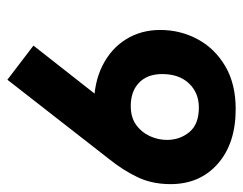

<svg xmlns="http://www.w3.org/2000/svg" viewBox="-88 -548 649 512"><g transform="rotate(90 236.0 -292.5)"><path d="M193.1 11.8 102.1 -57.7 277.4 -281 331.6 -238.4Q317.4 -228.5 298.9 -223.8Q280.4 -219 262 -219Q200.5 -219 155.2 -241.9Q109.9 -264.8 85.2 -304.7Q60.4 -344.6 60.4 -395.7Q60.4 -449.4 85 -495.3Q109.6 -541.2 156.8 -569.1Q204 -597 271.3 -597Q363.1 -597 417.3 -549.2Q471.5 -501.5 471.5 -423.2Q471.5 -374.2 453 -335.4Q434.5 -296.7 405.8 -260.9ZM263 -317.2Q293.4 -317.2 313.2 -331.3Q333 -345.4 343.3 -367.7Q353.6 -390 353.6 -413.7Q353.6 -448 332.8 -473.4Q311.9 -498.8 267.3 -498.8Q228 -498.8 203 -472.5Q178 -446.2 178 -400.9Q178 -361.7 200.9 -339.5Q223.8 -317.2 263 -317.2Z"/></g></svg>

Font: Rokkitt SemiBold
Style: Italic
Weight: 600
Italic angle: -9°
Designer: Vernon Adams
Foundry: Vernon Adams
Version: Version 3.103